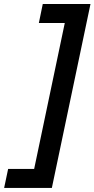

<svg xmlns="http://www.w3.org/2000/svg" viewBox="-70 -752 461 937"><path d="M371.6 -732.4 183.1 165H-49.8L-30.3 72.3H96.7L246.1 -639.6H119.6L138.7 -732.4Z"/></svg>

Font: Schibsted Grotesk SemiBold
Style: Italic
Weight: 600
Italic angle: -12°
Designer: Bakken & Baeck AS, Henrik Kongsvoll
Foundry: Schibsted ASA
Version: Version 1.100;gftools[0.9.25]